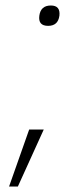

<svg xmlns="http://www.w3.org/2000/svg" viewBox="-20 -530 297 698"><path d="M123 -473Q128 -510 165 -510Q200 -510 196 -473Q191 -436 155 -436Q118 -436 123 -473ZM13 148 86 -59H139L45 148Z"/></svg>

Font: Haskoy ExtraLight
Style: Italic
Weight: 200
Designer: Ertekin Erdin
Foundry: Ertekin Erdin
Version: Version 2.000; ttfautohint (v1.8.4.7-5d5b)